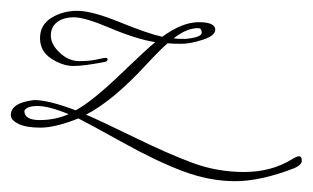

<svg xmlns="http://www.w3.org/2000/svg" viewBox="-20 -220 578 355"><path d="M323 -148Q353 -151 353 -159.5Q353 -168 346 -168Q325 -168 301 -149Q308 -148 323 -148ZM107 -9Q70 -24 49.5 -24Q29 -24 25 -15Q25 2 53.5 2Q82 2 107 -9ZM519 75Q528 69 533 69Q538 69 538 77Q538 85 524 91Q462 115 415 115Q368 115 319.5 97Q271 79 207 43.5Q143 8 125 -1Q82 16 55 16Q28 16 14 9Q0 2 0 -7Q0 -30 43 -35Q70 -35 120 -16Q151 -33 202 -82Q253 -131 267 -142Q231 -148 184 -168Q137 -188 117 -188Q97 -188 85.5 -179Q74 -170 74 -154Q74 -138 90.5 -122.5Q107 -107 126.5 -107Q146 -107 159 -110Q172 -113 175.5 -113Q179 -113 179 -110.5Q179 -108 176 -106Q136 -98 116 -98Q96 -98 75 -111.5Q54 -125 54 -149.5Q54 -174 75 -187Q96 -200 123 -200Q150 -200 201.5 -179Q253 -158 280 -152Q317 -179 347.5 -179Q378 -179 378 -165Q378 -154 355 -146.5Q332 -139 315 -139Q298 -139 290 -140Q277 -129 250 -100Q188 -33 139 -8Q163 2 227.5 33.5Q292 65 337 81.5Q382 98 431.5 98Q481 98 519 75Z"/></svg>

Font: Miss Fajardose
Style: Regular
Weight: 400
Version: Version 1.000